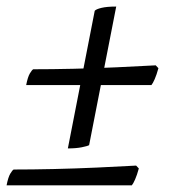

<svg xmlns="http://www.w3.org/2000/svg" viewBox="-31 -510 540 586"><path d="M176.1 -57 258.1 -477Q262.1 -482 278.7 -486Q295.3 -490 323.7 -490L241 -67Q236 -64 218.4 -60.5Q200.8 -57 176.1 -57ZM48.9 -250.4Q53.7 -275 60.1 -285.8Q66.5 -296.6 70.5 -298.6Q126.5 -298.6 192.9 -300.1Q259.3 -301.6 324.9 -304.6Q390.6 -307.6 444.2 -310.6L452.5 -301.9Q447 -281.7 441.2 -268.5Q435.4 -255.4 431.2 -250.4ZM-10.9 55.6Q-6.1 31 0.3 20.2Q6.7 9.4 10.7 7.4Q66.8 7.4 133.1 5.9Q199.5 4.4 265.2 1.4Q330.8 -1.6 384.4 -4.6L392.7 4.1Q387.2 24.3 381.4 37.5Q375.6 50.6 371.4 55.6Z"/></svg>

Font: Texturina Medium
Style: Italic
Weight: 500
Italic angle: -11°
Designer: Guillermo Torres Carreño
Foundry: Omnibus-Type
Version: Version 1.002